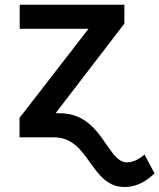

<svg xmlns="http://www.w3.org/2000/svg" viewBox="-20 -565 656 790"><path d="M224.8 -99.1H208.8L491.8 -468V-545.5H61.1V-446.4H344.1L60.4 -79.9V0H201.7C349.8 0 350.9 204.5 492.9 204.5C547.6 204.5 588.8 174.7 615.8 148.4L574.6 71C557.9 85.6 531.2 103 502.5 103C419 103 401.6 -99.1 224.8 -99.1Z"/></svg>

Font: Magic Ui Pro Semi Bold
Style: Regular
Weight: 600
Designer: Stefan Endress, Andreas Faust
Version: Version 1.000;FEAKit 1.0